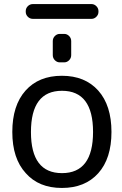

<svg xmlns="http://www.w3.org/2000/svg" viewBox="-20 -927 597 936"><path d="M130.9 -283.2Q130.9 -83 282.2 -83Q433.6 -83 433.6 -283.7Q433.6 -484.4 282.2 -484.4Q130.9 -484.4 130.9 -283.2ZM140.6 -835Q126 -835 115.7 -845.2Q105.5 -855.5 105.5 -869.1V-873Q105.5 -886.7 115.7 -897Q126 -907.2 140.6 -907.2H425.8Q439.5 -907.2 449.7 -897Q460 -886.7 460 -873V-869.1Q460 -855.5 449.7 -845.2Q439.5 -835 425.8 -835ZM271.5 -623Q257.8 -623 247.6 -633.3Q237.3 -643.6 237.3 -658.2V-726.6Q237.3 -741.2 247.6 -751.5Q257.8 -761.7 271.5 -761.7H293Q306.6 -761.7 316.9 -751.5Q327.1 -741.2 327.1 -726.6V-658.2Q327.1 -643.6 316.9 -633.3Q306.6 -623 293 -623ZM105.5 -83Q40 -154.3 40 -283.7Q40 -413.1 104.5 -485.4Q168.9 -557.6 281.7 -557.6Q394.5 -557.6 459 -485.4Q523.4 -413.1 523.4 -283.7Q523.4 -154.3 459 -82.5Q394.5 -10.7 281.7 -10.7Q168.9 -10.7 105.5 -83Z"/></svg>

Font: Gen Jyuu GothicL Regular
Style: Regular
Weight: 400
Designer: [Source Han Sans]
Ryoko NISHIZUKA  (kana & ideographs); Paul D. Hunt (Latin, Greek & Cyrillic); Wenlong ZHANG  (bopomofo
Version: Version 1.002.20150607